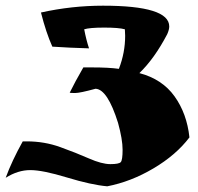

<svg xmlns="http://www.w3.org/2000/svg" viewBox="-55 -543 697 675"><path d="M385 -417 384 -440Q363 -446 311.5 -446Q260 -446 241 -440Q248 -403 258 -373Q188 -375 129 -379Q107 -428 89 -499Q197 -523 307 -523Q540 -523 540 -450Q540 -439 533 -423Q488 -337 435 -286Q515 -265 558.5 -204.5Q602 -144 611 -60Q564 2 484.5 49Q405 96 322 112Q266 107 180.5 81Q95 55 51.5 55Q8 55 -35 82Q-13 22 25 -46H39Q101 -46 156.5 -26Q212 -6 257.5 14Q303 34 333 34Q363 34 369.5 27Q376 20 376 -16.5Q376 -53 360 -111Q323 -229 281 -231Q226 -216 209.5 -216Q193 -216 190 -217Q208 -254 238 -306H269Q327 -306 363 -301Q385 -358 385 -417Z"/></svg>

Font: Ruslan Display
Style: Regular
Weight: 400
Designer: Denis Masharov, Vladimir Rabdu
Foundry: Denis Masharov, Vladimir Rabdu
Version: Version 1.000; ttfautohint (v1.4.1)